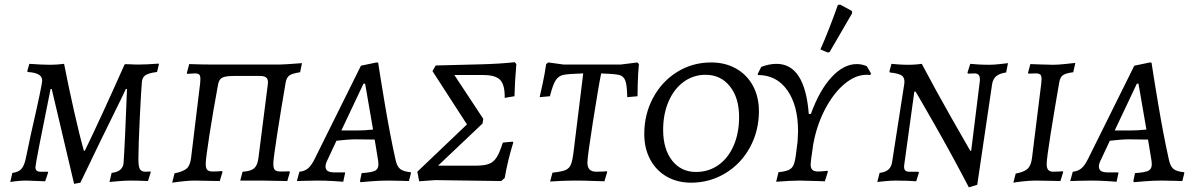

<svg xmlns="http://www.w3.org/2000/svg" viewBox="-20 -775 5120 824"><path d="M202 -393H197Q132 -73 132 -57Q132 -38 154 -38H185Q185 -38 187 -36L174 3Q105 0 94 0Q62 0 24 6L33 -33Q58 -36 70.5 -48.5Q83 -61 90 -92L113 -201Q161 -410 161 -430Q161 -446 146 -455Q131 -464 99 -466L97 -470L106 -501Q162 -497 195 -497Q223 -497 255 -501Q274 -404 297.5 -299.5Q321 -195 340 -128H344Q408 -259 515 -499Q520 -500 527 -499.5Q534 -499 541 -499Q553 -498 576 -498Q607 -498 661 -502L662 -499L654 -466Q620 -462 605.5 -453Q591 -444 589 -424Q586 -393 580 -270.5Q574 -148 574 -93Q574 -60 580.5 -49Q587 -38 604 -38L626 -39L627 -36L615 2Q573 0 540 0Q514 0 483 3Q452 6 450 6L459 -33Q483 -36 495 -45.5Q507 -55 510 -72Q513 -110 517 -198.5Q521 -287 525 -393H520Q517 -386 513 -378Q509 -370 504 -359Q410 -169 325 9L298 14Q266 -123 202 -393Z M729 -31Q767 -39 781.5 -52Q796 -65 800 -97L839 -418Q840 -425 840 -436Q840 -450 835 -455Q830 -460 816 -460L783 -458L782 -462L792 -500Q850 -498 889 -498H1180Q1198 -498 1276 -504L1268 -465Q1235 -460 1222.5 -451.5Q1210 -443 1206 -421Q1186 -305 1169.5 -198.5Q1153 -92 1153 -73Q1153 -53 1159.5 -46Q1166 -39 1183 -39Q1212 -39 1222 -40L1224 -36L1213 2L1156 1Q1137 0 1106 0H1011L1021 -38Q1056 -40 1070.5 -52.5Q1085 -65 1089 -96L1129 -410L1130 -421Q1130 -437 1121.5 -443Q1113 -449 1095 -449H984Q949 -449 934.5 -442Q920 -435 916 -413Q895 -300 879 -197Q863 -94 863 -73Q863 -53 869.5 -46Q876 -39 892 -39Q915 -39 933 -41L935 -37L923 2L867 1Q848 0 816 0Q780 0 719 9Z M1742 -36 1744 -33 1735 2Q1725 2 1699.5 1Q1674 0 1648 0Q1610 0 1573.5 3Q1537 6 1527 7L1525 2L1532 -32Q1576 -35 1590 -42.5Q1604 -50 1604 -69Q1604 -82 1601 -97L1588 -176L1508 -177Q1475 -177 1424 -171L1388 -94Q1377 -73 1377 -61Q1377 -47 1386.5 -41Q1396 -35 1418 -35H1461V-32L1453 5Q1443 4 1409.5 2Q1376 0 1343 0Q1313 0 1287.5 1Q1262 2 1254 2L1265 -38Q1287 -40 1302 -52.5Q1317 -65 1332 -96L1529 -493L1596 -507L1603 -506Q1609 -464 1631.5 -329.5Q1654 -195 1677 -92Q1683 -62 1696.5 -50.5Q1710 -39 1742 -36ZM1511 -215Q1545 -215 1581 -219L1547 -416H1540L1445 -215Z M2146 -11 2131 2 1847 -2 1779 3 1771 -38 1984 -241 1836 -470 1850 -494 2045 -499Q2124 -501 2189 -508L2196 -500Q2189 -419 2188 -362L2146 -355Q2147 -410 2127 -431.5Q2107 -453 2054 -453H1930L2054 -265L2051 -245L1860 -64H2020Q2058 -64 2078 -71.5Q2098 -79 2111 -99Q2124 -119 2138 -163L2180 -167L2183 -164Q2159 -87 2146 -11Z M2340 -362 2296 -358Q2299 -371 2308.5 -414.5Q2318 -458 2324 -500L2333 -507L2399 -498H2644L2715 -507L2722 -500Q2718 -458 2717 -416Q2716 -374 2716 -362L2672 -358Q2671 -410 2663.5 -429.5Q2656 -449 2636.5 -453.5Q2617 -458 2560 -460Q2549 -407 2525 -254.5Q2501 -102 2501 -78Q2501 -57 2510.5 -47.5Q2520 -38 2540 -38Q2558 -38 2569.5 -39Q2581 -40 2584 -40L2586 -37L2574 3Q2561 3 2525 1.5Q2489 0 2454 0Q2419 0 2386 1.5Q2353 3 2341 4L2351 -34Q2390 -38 2406.5 -45Q2423 -52 2430 -68.5Q2437 -85 2442 -127L2483 -460Q2421 -458 2399.5 -454Q2378 -450 2365.5 -431.5Q2353 -413 2340 -362Z M2745 -200Q2745 -285 2783 -355.5Q2821 -426 2886.5 -466.5Q2952 -507 3032 -507Q3092 -507 3138.5 -481Q3185 -455 3211 -407.5Q3237 -360 3237 -298Q3237 -213 3198.5 -142.5Q3160 -72 3093 -31.5Q3026 9 2946 9Q2887 9 2841.5 -17Q2796 -43 2770.5 -90.5Q2745 -138 2745 -200ZM3152 -273Q3152 -355 3112.5 -404.5Q3073 -454 3008 -454Q2956 -454 2914.5 -424Q2873 -394 2849.5 -340Q2826 -286 2826 -218Q2826 -135 2864.5 -86Q2903 -37 2967 -37Q3021 -37 3063 -66.5Q3105 -96 3128.5 -150Q3152 -204 3152 -273Z M3718 -460 3715 -453Q3710 -454 3699 -454Q3651 -454 3604 -414.5Q3557 -375 3521 -306.5Q3485 -238 3470 -155L3461 -91Q3459 -75 3459 -70Q3459 -53 3466.5 -46Q3474 -39 3491 -39Q3504 -39 3531 -42L3533 -38L3520 3L3487 2L3412 0Q3376 0 3311 5L3321 -36Q3350 -39 3364.5 -45.5Q3379 -52 3385.5 -66.5Q3392 -81 3396 -113L3403 -168Q3405 -198 3405 -212Q3405 -322 3359 -387.5Q3313 -453 3233 -453L3232 -458L3247 -488Q3282 -501 3312 -501Q3374 -501 3408.5 -446.5Q3443 -392 3451 -286H3460Q3497 -388 3549 -444Q3601 -500 3657 -500Q3679 -500 3700 -491ZM3540 -551 3531 -550 3501 -563Q3537 -644 3576 -754L3586 -755L3636 -728L3637 -718Z M4185 -426Q4189 -460 4163 -460L4134 -459L4132 -463L4144 -501Q4153 -500 4176.5 -498.5Q4200 -497 4224 -497Q4245 -497 4271.5 -500Q4298 -503 4306 -504L4298 -464Q4270 -460 4256 -448.5Q4242 -437 4238 -415L4174 18L4138 29Q4064 -113 3986.5 -248.5Q3909 -384 3909 -382H3904L3861 -70L3860 -60Q3860 -48 3865.5 -43Q3871 -38 3883 -38H3921L3924 -35L3912 3Q3903 2 3878 1Q3853 0 3825 0Q3804 0 3778.5 2.5Q3753 5 3745 6L3755 -33Q3780 -36 3793 -47.5Q3806 -59 3809 -82L3861 -416Q3864 -440 3851 -450Q3838 -460 3799 -464Q3797 -468 3797 -469L3806 -501Q3814 -500 3835.5 -498.5Q3857 -497 3879 -497Q3896 -497 3913.5 -498.5Q3931 -500 3936 -501Q4000 -380 4063 -269.5Q4126 -159 4144 -128H4148Z M4472 -71Q4472 -53 4479 -45.5Q4486 -38 4501 -38Q4515 -38 4526 -39Q4537 -40 4541 -40L4543 -37L4531 2Q4520 2 4488.5 1Q4457 0 4425 0Q4399 0 4368.5 3.5Q4338 7 4329 9L4339 -30Q4376 -37 4390.5 -51Q4405 -65 4409 -97L4449 -419Q4450 -426 4450 -437Q4450 -450 4444.5 -455Q4439 -460 4425 -460L4393 -459L4392 -463L4402 -500Q4406 -500 4440.5 -498.5Q4475 -497 4499 -497Q4521 -497 4553 -500.5Q4585 -504 4595 -505L4586 -465Q4554 -461 4542 -452.5Q4530 -444 4526 -422Q4506 -307 4489 -200.5Q4472 -94 4472 -71Z M5061 -36 5063 -33 5054 2Q5044 2 5018.5 1Q4993 0 4967 0Q4929 0 4892.5 3Q4856 6 4846 7L4844 2L4851 -32Q4895 -35 4909 -42.5Q4923 -50 4923 -69Q4923 -82 4920 -97L4907 -176L4827 -177Q4794 -177 4743 -171L4707 -94Q4696 -73 4696 -61Q4696 -47 4705.5 -41Q4715 -35 4737 -35H4780V-32L4772 5Q4762 4 4728.5 2Q4695 0 4662 0Q4632 0 4606.5 1Q4581 2 4573 2L4584 -38Q4606 -40 4621 -52.5Q4636 -65 4651 -96L4848 -493L4915 -507L4922 -506Q4928 -464 4950.5 -329.5Q4973 -195 4996 -92Q5002 -62 5015.5 -50.5Q5029 -39 5061 -36ZM4830 -215Q4864 -215 4900 -219L4866 -416H4859L4764 -215Z"/></svg>

Font: Alegreya SC
Style: Italic
Weight: 400
Italic angle: -7°
Designer: Juan Pablo del Peral
Foundry: Huerta Tipografica
Version: Version 2.007; ttfautohint (v1.6)